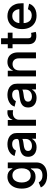

<svg xmlns="http://www.w3.org/2000/svg" viewBox="1372 -2088 932 3717"><g transform="rotate(-90 1838.5 -230.0)"><path d="M301.3 215.8Q237.3 215.8 190.2 199.5Q143.1 183.1 112.5 155.5Q82 127.9 67.4 93.8L164.1 53.2Q173.3 68.4 189.2 85.4Q205.1 102.5 232.2 114Q259.3 125.5 301.3 125.5Q362.3 125.5 399.7 96.7Q437 67.9 437 6.8V-98.6H427.2Q418 -80.1 400.4 -59.1Q382.8 -38.1 351.8 -23.2Q320.8 -8.3 272 -8.3Q208.5 -8.3 157.2 -38.3Q106 -68.4 75.7 -127.7Q45.4 -187 45.4 -274.4Q45.4 -362.8 75.7 -425Q106 -487.3 157.5 -520Q209 -552.7 273.4 -552.7Q323.2 -552.7 354.5 -536.4Q385.7 -520 403.8 -497.3Q421.9 -474.6 431.6 -456.5H439V-545.9H551.8V5.4Q551.8 77.1 518.8 124Q485.8 170.9 429.4 193.4Q373 215.8 301.3 215.8ZM301.3 -102.1Q345.2 -102.1 375.7 -122.8Q406.2 -143.6 422.1 -182.6Q438 -221.7 438 -275.9Q438 -329.6 422.4 -370.1Q406.7 -410.6 376.2 -433.3Q345.7 -456.1 301.3 -456.1Q255.9 -456.1 225.1 -432.1Q194.3 -408.2 179 -367.7Q163.6 -327.1 163.6 -275.9Q163.6 -224.1 179.2 -184.8Q194.8 -145.5 225.6 -123.8Q256.3 -102.1 301.3 -102.1Z M845.2 11.7Q793 11.7 751.2 -7.3Q709.5 -26.4 685.3 -63.2Q661.1 -100.1 661.1 -153.8Q661.1 -200.2 678.7 -230.2Q696.3 -260.3 726.6 -278.1Q756.8 -295.9 793.9 -304.7Q831.1 -313.5 870.6 -317.9Q918.5 -323.7 948.5 -327.4Q978.5 -331.1 992.7 -339.8Q1006.8 -348.6 1006.8 -367.2V-370.1Q1006.8 -398.9 995.6 -419.2Q984.4 -439.5 961.9 -450.2Q939.5 -460.9 906.2 -460.9Q872.1 -460.9 847.4 -450.4Q822.8 -439.9 807.4 -423.6Q792 -407.2 784.7 -388.7L676.8 -414.1Q694.3 -462.9 728.8 -493.4Q763.2 -523.9 808.6 -538.3Q854 -552.7 904.8 -552.7Q939.9 -552.7 978 -544.4Q1016.1 -536.1 1048.8 -515.4Q1081.5 -494.6 1101.8 -457.8Q1122.1 -420.9 1122.1 -363.3V0H1011.2V-75.2H1005.9Q994.6 -52.7 973.6 -33Q952.6 -13.2 920.7 -0.7Q888.7 11.7 845.2 11.7ZM872.6 -77.6Q914.6 -77.6 944.8 -94.2Q975.1 -110.8 991.2 -137.9Q1007.3 -165 1007.3 -196.3V-264.2Q1001.5 -258.8 985.8 -254.2Q970.2 -249.5 950.2 -246.1Q930.2 -242.7 911.4 -240Q892.6 -237.3 879.9 -235.8Q850.6 -231.9 826.2 -222.9Q801.8 -213.9 787.8 -197.3Q773.9 -180.7 773.9 -153.8Q773.9 -128.9 786.6 -111.8Q799.3 -94.7 821.5 -86.2Q843.8 -77.6 872.6 -77.6Z M1262.7 0V-545.9H1374V-456.5H1379.9Q1395 -502.4 1432.4 -527.8Q1469.7 -553.2 1517.1 -553.2Q1527.3 -553.2 1540.5 -552.5Q1553.7 -551.8 1563 -550.3V-442.4Q1556.2 -444.3 1539.1 -446.3Q1522 -448.2 1504.9 -448.2Q1468.8 -448.2 1439.7 -432.9Q1410.6 -417.5 1394.3 -390.1Q1377.9 -362.8 1377.9 -327.1V0Z M1799.8 11.7Q1747.6 11.7 1705.8 -7.3Q1664.1 -26.4 1639.9 -63.2Q1615.7 -100.1 1615.7 -153.8Q1615.7 -200.2 1633.3 -230.2Q1650.9 -260.3 1681.2 -278.1Q1711.4 -295.9 1748.5 -304.7Q1785.6 -313.5 1825.2 -317.9Q1873 -323.7 1903.1 -327.4Q1933.1 -331.1 1947.3 -339.8Q1961.4 -348.6 1961.4 -367.2V-370.1Q1961.4 -398.9 1950.2 -419.2Q1939 -439.5 1916.5 -450.2Q1894 -460.9 1860.8 -460.9Q1826.7 -460.9 1802 -450.4Q1777.3 -439.9 1762 -423.6Q1746.6 -407.2 1739.3 -388.7L1631.3 -414.1Q1648.9 -462.9 1683.3 -493.4Q1717.8 -523.9 1763.2 -538.3Q1808.6 -552.7 1859.4 -552.7Q1894.5 -552.7 1932.6 -544.4Q1970.7 -536.1 2003.4 -515.4Q2036.1 -494.6 2056.4 -457.8Q2076.7 -420.9 2076.7 -363.3V0H1965.8V-75.2H1960.4Q1949.2 -52.7 1928.2 -33Q1907.2 -13.2 1875.2 -0.7Q1843.3 11.7 1799.8 11.7ZM1827.1 -77.6Q1869.1 -77.6 1899.4 -94.2Q1929.7 -110.8 1945.8 -137.9Q1961.9 -165 1961.9 -196.3V-264.2Q1956.1 -258.8 1940.4 -254.2Q1924.8 -249.5 1904.8 -246.1Q1884.8 -242.7 1866 -240Q1847.2 -237.3 1834.5 -235.8Q1805.2 -231.9 1780.8 -222.9Q1756.3 -213.9 1742.4 -197.3Q1728.5 -180.7 1728.5 -153.8Q1728.5 -128.9 1741.2 -111.8Q1753.9 -94.7 1776.1 -86.2Q1798.3 -77.6 1827.1 -77.6Z M2332.5 -321.8V0H2217.3V-545.9H2326.7L2328.1 -411.6H2317.4Q2340.8 -483.9 2386 -518.3Q2431.2 -552.7 2496.1 -552.7Q2552.2 -552.7 2594 -529.1Q2635.7 -505.4 2658.9 -459.5Q2682.1 -413.6 2682.1 -347.2V0H2566.9V-331.1Q2566.9 -388.7 2537.1 -421.1Q2507.3 -453.6 2455.6 -453.6Q2419.9 -453.6 2392.1 -438Q2364.3 -422.4 2348.4 -393.1Q2332.5 -363.8 2332.5 -321.8Z M3064 -545.9V-453.6H2762.2V-545.9ZM2840.8 -675.8H2956.1V-149.9Q2956.1 -118.2 2969.5 -103.5Q2982.9 -88.9 3013.7 -88.9Q3022.5 -88.9 3036.4 -90.8Q3050.3 -92.8 3059.6 -94.7L3079.1 -3.9Q3060.1 2 3039.6 4.6Q3019 7.3 3000 7.3Q2923.8 7.3 2882.3 -31.2Q2840.8 -69.8 2840.8 -140.6Z M3396 11.2Q3314.5 11.2 3255.6 -23.4Q3196.8 -58.1 3165 -121.1Q3133.3 -184.1 3133.3 -269.5Q3133.3 -353.5 3164.6 -417.2Q3195.8 -481 3252.9 -516.8Q3310.1 -552.7 3386.7 -552.7Q3435.1 -552.7 3479.2 -537.1Q3523.4 -521.5 3558.1 -488.3Q3592.8 -455.1 3613 -403.1Q3633.3 -351.1 3633.3 -277.8V-239.3H3193.4V-321.8H3574.7L3521 -295.9Q3521 -344.2 3505.9 -381.1Q3490.7 -418 3460.9 -438.7Q3431.2 -459.5 3387.2 -459.5Q3343.3 -459.5 3312.3 -438.5Q3281.2 -417.5 3264.9 -382.6Q3248.5 -347.7 3248.5 -306.2V-249.5Q3248.5 -195.3 3267.1 -157.7Q3285.6 -120.1 3319.3 -101.1Q3353 -82 3397 -82Q3426.3 -82 3450.2 -90.3Q3474.1 -98.6 3491.2 -115.2Q3508.3 -131.8 3517.6 -156.7L3624.5 -132.8Q3611.8 -89.8 3580.3 -57.4Q3548.8 -24.9 3502.2 -6.8Q3455.6 11.2 3396 11.2Z"/></g></svg>

Font: Inter
Style: 540
Weight: 540
Designer: Rasmus Andersson
Foundry: rsms
Version: Version 4.001;git-66647c0bb